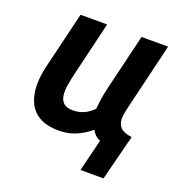

<svg xmlns="http://www.w3.org/2000/svg" viewBox="-123 -631 837 885"><g transform="rotate(20 296.0 -188.0)"><path d="M367.2 148.5 406.2 -9Q391 -14.8 380.4 -25.4Q369.8 -36 364 -47.5Q346 -32.2 322.5 -18.4Q299 -4.5 271.2 3.8Q243.5 12 209.5 12Q150.5 12 114.2 -9.4Q78 -30.8 61.4 -67.6Q44.8 -104.5 44.4 -150.8Q44 -197 56.2 -246L123 -524H253.5L189 -254Q182.8 -227 178.1 -199.6Q173.5 -172.2 176.4 -148.9Q179.2 -125.5 193.8 -111.6Q208.2 -97.8 240 -97.8Q267.5 -97.8 291.4 -107.9Q315.2 -118 339 -141Q340.5 -158.2 342.9 -177.2Q345.2 -196.2 349.2 -215.9Q353.2 -235.5 356.8 -251.8L422.2 -524H552.5L479.8 -220.2Q474 -196 469.6 -176Q465.2 -156 465.2 -139.2Q465.2 -113.5 480.8 -96.8Q496.2 -80 537.2 -74.8L480.2 148.5Z"/></g></svg>

Font: Ubuntu Sans
Style: Italic
Weight: 400
Italic angle: -13.5°
Designer: Dalton Maag Ltd
Foundry: Dalton Maag Ltd
Version: Version 1.006